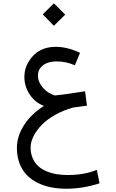

<svg xmlns="http://www.w3.org/2000/svg" viewBox="-20 -822 713 1176"><path d="M241.7 -733.9 310.1 -801.8 379.4 -732.4 310.1 -664.1ZM83.5 83.5Q83.5 13.2 127 -55.2Q170.4 -123.5 249 -173.3Q195.3 -193.4 162.4 -242.7Q129.4 -292 129.4 -350.1Q129.4 -405.3 159.2 -450.2Q213.9 -535.2 320.8 -535.2Q393.1 -535.2 470.2 -498.5L438.5 -421.9Q386.2 -445.8 328.1 -445.8Q297.4 -445.8 272.2 -437.5Q247.1 -429.2 229.7 -408.9Q212.4 -388.7 212.4 -358.4Q212.4 -320.3 242.2 -285.4Q272 -250.5 315.9 -237.3Q340.3 -239.3 369.1 -243.4Q397.9 -247.6 436.8 -253.4Q475.6 -259.3 501 -262.7L512.7 -174.8Q491.2 -171.4 429.2 -163.6Q368.2 -147 317.4 -118.2Q266.6 -89.4 234.6 -55.9Q202.6 -22.5 185.1 12.9Q167.5 48.3 167.5 81.1Q167.5 118.2 180.4 147.7Q193.4 177.2 214.6 196Q235.8 214.8 265.6 227.3Q295.4 239.7 327.4 244.9Q359.4 250 395 250Q496.6 250 573.2 218.3L589.8 300.8Q487.3 334 386.7 334Q336.9 334 293 325.4Q249 316.9 210.2 297.6Q171.4 278.3 143.6 249.8Q115.7 221.2 99.6 178.7Q83.5 136.2 83.5 83.5Z"/></svg>

Font: GanjNamehSans
Style: Regular
Weight: 400
Designer: Mohammad Saleh Souzanchi
Foundry: http://font-store.ir
Version: Version:0.0.4;RFB:1.2.5;Building:2016-12-11 09:43:53.670092